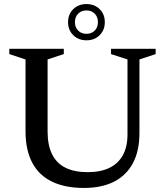

<svg xmlns="http://www.w3.org/2000/svg" viewBox="-20 -917 815 948"><path d="M609.5 -253V-623.5L528 -650V-676H748.5V-650L668.5 -623.5V-260Q668.5 -172.5 636.5 -112Q604.5 -51.5 543.5 -20.2Q482.5 11 394.5 11Q301 11 236.5 -20.2Q172 -51.5 139 -114Q106 -176.5 106 -270V-623.5L26 -650V-676H295V-650L215 -623.5V-268Q215 -200.5 237 -155.8Q259 -111 303 -89Q347 -67 412.5 -67Q476.5 -67 520.2 -88.2Q564 -109.5 586.8 -151Q609.5 -192.5 609.5 -253ZM407 -897Q446.5 -897 472 -872Q497.5 -847 497.5 -807.5Q497.5 -768.5 472 -743.2Q446.5 -718 407 -718Q367.5 -718 341.8 -743.2Q316 -768.5 316 -807.5Q316 -847 341.8 -872Q367.5 -897 407 -897ZM407 -750Q432 -750 447.8 -766Q463.5 -782 463.5 -807.5Q463.5 -833.5 447.8 -849.5Q432 -865.5 407 -865.5Q381.5 -865.5 365.8 -849.5Q350 -833.5 350 -807.5Q350 -782 365.8 -766Q381.5 -750 407 -750Z"/></svg>

Font: Newsreader 16pt 16pt Medium
Style: Regular
Weight: 500
Version: Version 1.003